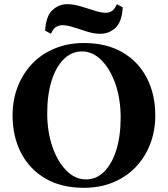

<svg xmlns="http://www.w3.org/2000/svg" viewBox="-20 -885 800 915"><path d="M380 -680Q487 -680 563 -636Q639 -592 679.5 -514Q720 -436 720 -335Q720 -261 695.5 -198Q671 -135 626.5 -88.5Q582 -42 519.5 -16Q457 10 380 10Q273 10 197 -34Q121 -78 80.5 -156Q40 -234 40 -335Q40 -409 64.5 -472Q89 -535 133.5 -581.5Q178 -628 241 -654Q304 -680 380 -680ZM390 -30Q439 -30 476 -66.5Q513 -103 534 -169.5Q555 -236 555 -325Q555 -412 530.5 -483.5Q506 -555 464 -597.5Q422 -640 370 -640Q322 -640 284.5 -603.5Q247 -567 226 -500.5Q205 -434 205 -345Q205 -258 229.5 -186.5Q254 -115 296 -72.5Q338 -30 390 -30ZM537 -865 565 -850Q561 -781 530.5 -752.5Q500 -724 458 -724Q428 -724 394.5 -734.5Q361 -745 330.5 -755Q300 -765 277 -765Q263 -765 248.5 -757.5Q234 -750 223 -724L195 -739Q199 -808 229.5 -836.5Q260 -865 300 -865Q330 -865 364 -855Q398 -845 430 -834.5Q462 -824 485 -824Q497 -824 511 -831Q525 -838 537 -865Z"/></svg>

Font: Brygada 1918
Style: Regular
Weight: 400
Designer: Mateusz Machalski | Borys Kosmynka | Przemek Hoffer
Foundry: NIEPODLEGLA 2018
Version: Version 3.006